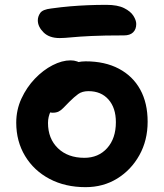

<svg xmlns="http://www.w3.org/2000/svg" viewBox="-20 -760 675 792"><path d="M333 12Q249 12 184.5 -22Q120 -56 83.5 -116.5Q47 -177 47 -254Q47 -307 68.5 -353.5Q90 -400 124 -435.5Q158 -471 197 -491Q236 -511 271 -511Q286 -511 298.5 -506.5Q311 -502 319 -492Q327 -482 327 -465Q327 -435 314.5 -411.5Q302 -388 263 -373Q238 -360 219 -342Q200 -324 189 -301Q178 -278 178 -253Q178 -188 219 -148.5Q260 -109 328 -109Q386 -109 422 -149Q458 -189 458 -256Q458 -315 427.5 -349.5Q397 -384 345 -384Q319 -384 302.5 -372Q286 -360 266 -340Q251 -325 241.5 -315Q232 -305 222 -300Q212 -295 197 -295Q181 -295 169 -307Q157 -319 157 -352Q157 -379 172 -406.5Q187 -434 212.5 -456.5Q238 -479 269 -493Q300 -507 333 -507Q413 -507 470.5 -476.5Q528 -446 558.5 -390.5Q589 -335 589 -258Q589 -181 555 -120Q521 -59 463.5 -23.5Q406 12 333 12ZM226 -603Q183 -603 159.5 -626.5Q136 -650 136 -676Q136 -692 146 -706.5Q156 -721 191 -725Q234 -731 270.5 -734Q307 -737 343 -738.5Q379 -740 419 -740Q465 -740 492 -726.5Q519 -713 530.5 -694.5Q542 -676 542 -661Q542 -639 529 -626.5Q516 -614 492 -614Q408 -614 356.5 -611.5Q305 -609 275 -606Q245 -603 226 -603Z"/></svg>

Font: Shantell Sans SemiBold
Style: Regular
Weight: 600
Designer: Stephen Nixon, Anya Danilova, Shantell Martin
Foundry: Arrow Type
Version: Version 1.011;[c5ecc13dd]